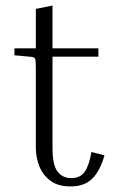

<svg xmlns="http://www.w3.org/2000/svg" viewBox="-20 -661 422 691"><path d="M356 -102Q340 -45 311.5 -17.5Q283 10 234 10Q189 10 161.5 -10.5Q134 -31 121.5 -63Q109 -95 109 -129V-408Q109 -443 106.5 -449.5Q104 -456 87 -457L32 -462V-487H109V-629L169 -641V-487H334V-457H169V-129Q169 -67 187 -43.5Q205 -20 237 -20Q269 -20 285 -43Q301 -66 309 -114Z"/></svg>

Font: Inria Serif Light
Style: Regular
Weight: 300
Designer: Black Foundry Team
Foundry: Black Foundry
Version: Version 1.000; ttfautohint (v1.8.3)